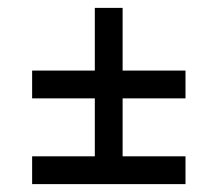

<svg xmlns="http://www.w3.org/2000/svg" viewBox="-20 -467 552 487"><path d="M220.5 -447H291V-58.5H220.5ZM61.5 -288H450.5V-217.5H61.5ZM61.5 -70.5H450.5V0H61.5Z"/></svg>

Font: Newsreader 16pt 16pt
Style: Bold
Weight: 700
Version: Version 1.003